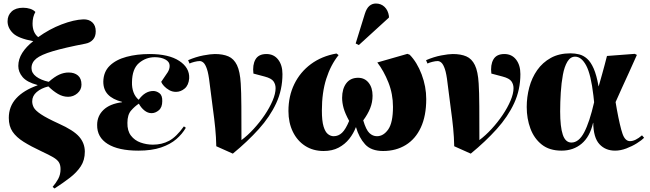

<svg xmlns="http://www.w3.org/2000/svg" viewBox="-20 -842 3695 1091"><path d="M290 229 279 220Q298 198 311 174Q324 150 324 119Q324 95 314.5 80Q305 65 282 51.5Q259 38 216 18Q156 -10 114.5 -36Q73 -62 51.5 -93.5Q30 -125 30 -172Q30 -237 72 -283Q114 -329 193 -357V-359Q133 -375 108.5 -404Q84 -433 84 -467Q84 -506 106.5 -541.5Q129 -577 169 -608Q83 -624 53 -654Q23 -684 23 -721Q23 -755 46 -776.5Q69 -798 111 -798Q133 -798 151.5 -792Q170 -786 181 -774Q165 -746 165 -708Q165 -657 197 -631Q261 -677 330.5 -703.5Q400 -730 453 -732Q485 -733 504.5 -715Q524 -697 524 -664Q524 -634 508 -616.5Q492 -599 466 -594Q347 -571 280 -551Q213 -531 186 -509Q159 -487 159 -455Q159 -427 185.5 -407Q212 -387 257 -377Q290 -406 316.5 -418Q343 -430 370 -430Q403 -430 423 -413Q443 -396 443 -361Q443 -332 420 -312Q397 -292 367 -292Q337 -292 309 -308.5Q281 -325 255 -351Q214 -341 188.5 -319Q163 -297 163 -266Q163 -248 172 -231Q181 -214 213 -192.5Q245 -171 313 -140Q398 -102 430 -65Q462 -28 462 20Q462 68 439 103Q416 138 377 168Q338 198 290 229Z M766 14Q653 14 592 -24Q531 -62 532 -132Q532 -183 568 -217.5Q604 -252 673 -261L674 -263Q620 -277 593.5 -305Q567 -333 567 -378Q568 -434 603.5 -468.5Q639 -503 698.5 -519Q758 -535 830 -535Q939 -535 998.5 -496Q1058 -457 1055 -397Q1052 -358 1029.5 -339Q1007 -320 980 -320Q959 -320 941.5 -330Q924 -340 912 -353Q900 -366 896 -377Q922 -414 933 -431.5Q944 -449 944 -468Q944 -491 919.5 -504Q895 -517 860 -517Q809 -517 770 -484Q731 -451 730 -375Q729 -344 738.5 -318Q748 -292 768 -275Q804 -325 851 -325Q869 -325 886 -312.5Q903 -300 902 -267Q902 -232 882.5 -215.5Q863 -199 841 -199Q820 -199 801 -214Q782 -229 769 -253Q746 -238 725 -214Q704 -190 704 -144Q703 -99 724 -71.5Q745 -44 779 -32Q813 -20 849 -20Q900 -20 941 -42Q982 -64 1025 -124L1036 -116Q1016 -81 982 -51.5Q948 -22 895 -4Q842 14 766 14Z M1303 31 1209 -11Q1208 -63 1203 -114Q1198 -165 1189.5 -226Q1181 -287 1171 -370Q1165 -423 1156 -449.5Q1147 -476 1136.5 -485.5Q1126 -495 1115 -495Q1102 -495 1084.5 -490.5Q1067 -486 1057 -481L1049 -500Q1093 -519 1135 -527Q1177 -535 1201 -535Q1247 -535 1278 -521.5Q1309 -508 1326.5 -472Q1344 -436 1348 -367Q1351 -322 1351.5 -236.5Q1352 -151 1352 -46Q1387 -72 1421.5 -109.5Q1456 -147 1484 -188.5Q1512 -230 1529 -270Q1546 -310 1546 -341Q1546 -363 1534 -380Q1522 -397 1484 -407L1420 -424Q1414 -473 1431.5 -504Q1449 -535 1494 -535Q1536 -535 1560.5 -503.5Q1585 -472 1585 -421Q1585 -332 1549.5 -255.5Q1514 -179 1450.5 -108.5Q1387 -38 1303 31Z M1819 16Q1759 16 1714 -13Q1669 -42 1644 -93.5Q1619 -145 1619 -211Q1619 -296 1652.5 -364.5Q1686 -433 1747 -478Q1808 -523 1892 -538L1904 -529Q1859 -473 1834 -394.5Q1809 -316 1809 -214Q1809 -155 1818.5 -123.5Q1828 -92 1843.5 -80Q1859 -68 1876 -68Q1903 -68 1923.5 -87.5Q1944 -107 1964 -155Q1941 -197 1932.5 -227.5Q1924 -258 1924 -286Q1924 -337 1947.5 -368.5Q1971 -400 2015 -400Q2052 -400 2074.5 -372Q2097 -344 2097 -298Q2097 -261 2083.5 -227Q2070 -193 2044 -158Q2060 -104 2079 -86Q2098 -68 2122 -68Q2159 -68 2186 -106.5Q2213 -145 2213 -235Q2213 -308 2187 -373.5Q2161 -439 2124 -487L2295 -536L2308 -531Q2350 -488 2376 -419Q2402 -350 2402 -279Q2402 -184 2371.5 -118Q2341 -52 2285.5 -18Q2230 16 2157 16Q2089 16 2054.5 -22Q2020 -60 2003 -119H2002Q1989 -84 1964.5 -53Q1940 -22 1904 -3Q1868 16 1819 16ZM2019 -586 2001 -595 2053 -763Q2063 -795 2079 -808.5Q2095 -822 2116 -822Q2145 -822 2165 -803Q2185 -784 2190 -751V-742Z M2655 31 2561 -11Q2560 -63 2555 -114Q2550 -165 2541.5 -226Q2533 -287 2523 -370Q2517 -423 2508 -449.5Q2499 -476 2488.5 -485.5Q2478 -495 2467 -495Q2454 -495 2436.5 -490.5Q2419 -486 2409 -481L2401 -500Q2445 -519 2487 -527Q2529 -535 2553 -535Q2599 -535 2630 -521.5Q2661 -508 2678.5 -472Q2696 -436 2700 -367Q2703 -322 2703.5 -236.5Q2704 -151 2704 -46Q2739 -72 2773.5 -109.5Q2808 -147 2836 -188.5Q2864 -230 2881 -270Q2898 -310 2898 -341Q2898 -363 2886 -380Q2874 -397 2836 -407L2772 -424Q2766 -473 2783.5 -504Q2801 -535 2846 -535Q2888 -535 2912.5 -503.5Q2937 -472 2937 -421Q2937 -332 2901.5 -255.5Q2866 -179 2802.5 -108.5Q2739 -38 2655 31Z M3171 14Q3102 14 3058.5 -20.5Q3015 -55 2994 -111.5Q2973 -168 2973 -234Q2973 -291 2987.5 -345.5Q3002 -400 3032.5 -443.5Q3063 -487 3110 -513Q3157 -539 3222 -539Q3247 -539 3271 -533Q3295 -527 3316 -508.5Q3337 -490 3353.5 -452.5Q3370 -415 3381 -352H3382Q3393 -391 3401 -419Q3409 -447 3415.5 -472Q3422 -497 3429 -524L3587 -536L3599 -530Q3573 -471 3552.5 -426.5Q3532 -382 3514.5 -343.5Q3497 -305 3478 -262L3485 -221Q3503 -123 3517.5 -81.5Q3532 -40 3560 -40Q3590 -40 3628 -73L3640 -59Q3626 -45 3599 -28Q3572 -11 3539 1.5Q3506 14 3475 14Q3420 14 3386 -23Q3352 -60 3351 -144H3350Q3332 -65 3285 -25.5Q3238 14 3171 14ZM3227 -32Q3269 -32 3299.5 -90Q3330 -148 3356 -261L3352 -298Q3338 -419 3311 -469.5Q3284 -520 3248 -520Q3221 -520 3204 -491.5Q3187 -463 3178.5 -417Q3170 -371 3166.5 -316.5Q3163 -262 3163 -209Q3163 -121 3178 -76.5Q3193 -32 3227 -32Z"/></svg>

Font: Literata 72pt ExtraBold
Style: Italic
Weight: 800
Italic angle: -2°
Designer: Latin by Veronika Burian and Jose Scaglione. Greek by Irene Vlachou. Cyrillic by Vera Evstafieva
Foundry: TypeTogether
Version: Version 3.002